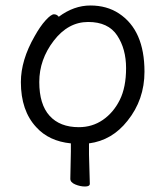

<svg xmlns="http://www.w3.org/2000/svg" viewBox="-20 -506 602 699"><path d="M304 16V56L307 163Q307 173 289.5 173Q272 173 254 165.5Q236 158 236 145L238 46V16Q158 8 112 -43Q56 -103 56 -207Q56 -287 106 -374Q126 -410 146 -432Q166 -454 176.5 -454Q187 -454 194 -445Q249 -486 309 -486Q369 -486 413 -457Q506 -396 506 -245Q506 -143 444 -66Q388 5 304 16ZM267 -43Q316 -43 354.5 -69.5Q393 -96 416 -142Q439 -188 439 -258Q439 -328 406.5 -377Q374 -426 301 -426Q228 -426 175.5 -357.5Q123 -289 123 -207.5Q123 -126 160.5 -84.5Q198 -43 267 -43Z"/></svg>

Font: ToneOZ-Pinyin-WenKai-Regular
Style: Regular
Weight: 400
Designer: Fontworks Inc.
Foundry: ToneOZ
Version: Version 0.240331